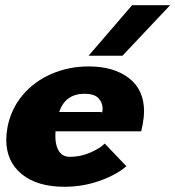

<svg xmlns="http://www.w3.org/2000/svg" viewBox="-20 -706 673 737"><path d="M4 -170Q4 -191 9 -219Q23 -289 67.5 -341.5Q112 -394 178 -422.5Q244 -451 321 -451Q416 -451 474.5 -406.5Q533 -362 533 -278Q533 -258 528 -230L522 -202H193Q190 -155 204 -129.5Q218 -104 249 -104Q290 -104 328 -121Q366 -138 382 -155L465 -68Q429 -36 364 -12.5Q299 11 228 11Q123 11 63.5 -37.5Q4 -86 4 -170ZM370 -276Q370 -273 371 -273Q372 -274 373 -278.5Q374 -283 374 -289Q374 -311 358.5 -328.5Q343 -346 304 -346Q231 -346 207 -276ZM487 -686H633L450 -492H320Z"/></svg>

Font: Teachers ExtraBold
Style: Italic
Weight: 800
Designer: Alfredo Marco Pradil & Chank Diesel
Version: Version 0.009